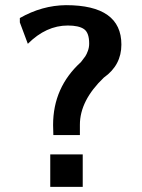

<svg xmlns="http://www.w3.org/2000/svg" viewBox="-20 -725 552 745"><path d="M57 -655Q143 -704 236 -705Q451 -705 451 -552Q451 -472 383 -424Q290 -335 290 -241V-201H187Q187 -208 186.5 -221Q186 -234 186 -240Q186 -386 294 -484Q306 -499 311 -506.5Q316 -514 321 -527.5Q326 -541 326 -556Q326 -598 306 -612Q286 -626 243 -626Q159 -626 88 -555L57 -638ZM175 0V-126H301V0Z"/></svg>

Font: Coval
Style: Bold
Weight: 700
Foundry: Context Ltd
Version: Version 001.000